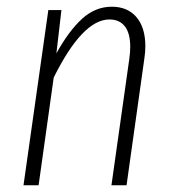

<svg xmlns="http://www.w3.org/2000/svg" viewBox="-20 -552 517 572"><path d="M413 -414Q413 -397 410 -377L357 0H312L365 -375Q368 -396 368 -412Q368 -453 352 -473.5Q336 -494 306 -494Q226 -494 140 -321L95 0H50L124 -522H163L148 -393Q185 -460 224.5 -496Q264 -532 313 -532Q360 -532 386.5 -501Q413 -470 413 -414Z"/></svg>

Font: Fira Sans Extra Condensed ExtraLight
Style: Italic
Weight: 275
Width: 3
Italic angle: -8°
Designer: Carrois Corporate & Edenspiekermann AG
Foundry: Carrois Corporate GbR & Edenspiekermann AG
Version: Version 4.203